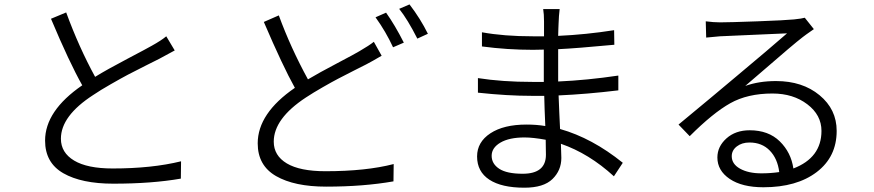

<svg xmlns="http://www.w3.org/2000/svg" viewBox="-20 -830 4040 888"><path d="M749 -662.1 788.1 -596.7Q721.7 -560.5 715.8 -557.6Q708 -553.7 655.3 -527.3Q602.5 -501 571.3 -484.4Q540 -467.8 492.2 -440.4Q444.3 -413.1 411.1 -390.6Q261.7 -293.9 261.7 -188.5Q261.7 -124 322.8 -87.4Q383.8 -50.8 501 -50.8Q682.6 -50.8 817.4 -84L816.4 -3.9Q682.6 19.5 503.9 19.5Q357.4 19.5 272.9 -28.8Q188.5 -77.1 188.5 -179.7Q188.5 -317.4 360.4 -435.5Q300.8 -541 215.8 -743.2L286.1 -772.5Q344.7 -612.3 419.9 -474.6Q473.6 -507.8 568.4 -557.6Q663.1 -607.4 681.6 -618.2Q725.6 -642.6 749 -662.1Z M1709 -636.7 1745.1 -572.3Q1702.1 -546.9 1673.8 -532.2Q1664.1 -527.3 1617.7 -503.9Q1571.3 -480.5 1543.5 -465.8Q1515.6 -451.2 1472.2 -426.3Q1428.7 -401.4 1394.5 -378.9Q1246.1 -281.2 1246.1 -174.8Q1246.1 -110.4 1306.6 -74.2Q1367.2 -38.1 1485.4 -38.1Q1672.9 -38.1 1800.8 -71.3L1799.8 8.8Q1661.1 33.2 1488.3 33.2Q1341.8 33.2 1256.8 -15.6Q1171.9 -64.5 1171.9 -167Q1171.9 -305.7 1343.8 -423.8Q1288.1 -523.4 1200.2 -728.5L1269.5 -758.8Q1324.2 -609.4 1404.3 -462.9Q1455.1 -493.2 1539.6 -537.6Q1624 -582 1641.6 -592.8Q1688.5 -620.1 1709 -636.7ZM1716.8 -750 1765.6 -771.5Q1806.6 -713.9 1847.7 -632.8L1797.9 -611.3Q1764.6 -683.6 1716.8 -750ZM1826.2 -789.1 1874 -809.6Q1924.8 -743.2 1959 -673.8L1910.2 -651.4Q1865.2 -740.2 1826.2 -789.1Z M2504.9 -114.3Q2504.9 -122.1 2504.4 -145.5Q2503.9 -168.9 2503.9 -183.6Q2445.3 -194.3 2406.2 -194.3Q2335 -194.3 2294.4 -170.4Q2253.9 -146.5 2253.9 -109.4Q2253.9 -72.3 2289.1 -49.3Q2324.2 -26.4 2397.5 -26.4Q2504.9 -26.4 2504.9 -114.3ZM2860.4 -77.1 2819.3 -14.6Q2704.1 -120.1 2574.2 -165Q2576.2 -110.4 2576.2 -99.6Q2576.2 -42 2535.2 -2Q2494.1 38.1 2405.3 38.1Q2299.8 38.1 2243.2 1Q2186.5 -36.1 2186.5 -106.4Q2186.5 -172.9 2248 -213.4Q2309.6 -253.9 2415 -253.9Q2461.9 -253.9 2502 -247.1Q2498 -336.9 2497.1 -386.7H2440.4Q2326.2 -386.7 2190.4 -401.4V-468.8Q2302.7 -451.2 2441.4 -451.2H2495.1V-469.7V-600.6Q2479.5 -599.6 2445.3 -599.6Q2326.2 -599.6 2209 -615.2V-680.7Q2310.5 -662.1 2444.3 -662.1H2496.1V-730.5Q2496.1 -764.6 2492.2 -788.1H2568.4Q2564.5 -755.9 2563.5 -722.7Q2563.5 -718.8 2562.5 -698.7Q2561.5 -678.7 2561.5 -664.1Q2689.5 -669.9 2820.3 -690.4L2821.3 -623Q2644.5 -606.4 2561.5 -602.5V-469.7V-453.1Q2695.3 -459 2839.8 -480.5V-412.1Q2694.3 -394.5 2563.5 -388.7Q2564.5 -359.4 2566.9 -305.7Q2569.3 -252 2570.3 -233.4Q2718.8 -191.4 2860.4 -77.1Z M3501 -28.3Q3544.9 -28.3 3584 -34.2Q3576.2 -96.7 3540 -133.8Q3503.9 -170.9 3446.3 -170.9Q3411.1 -170.9 3387.7 -152.8Q3364.3 -134.8 3364.3 -107.4Q3364.3 -71.3 3402.8 -49.8Q3441.4 -28.3 3501 -28.3ZM3702.1 -748 3744.1 -695.3Q3699.2 -664.1 3692.4 -658.2Q3671.9 -642.6 3624 -602.1Q3576.2 -561.5 3516.1 -509.3Q3456.1 -457 3426.8 -432.6Q3490.2 -455.1 3569.3 -455.1Q3691.4 -455.1 3770.5 -389.6Q3849.6 -324.2 3849.6 -224.6Q3849.6 -104.5 3757.3 -34.2Q3665 36.1 3510.7 36.1Q3412.1 36.1 3355 -2.4Q3297.9 -41 3297.9 -101.6Q3297.9 -152.3 3339.8 -189.9Q3381.8 -227.5 3447.3 -227.5Q3534.2 -227.5 3586.4 -176.3Q3638.7 -125 3649.4 -50.8Q3779.3 -100.6 3779.3 -224.6Q3779.3 -297.9 3713.9 -347.7Q3648.4 -397.5 3552.7 -397.5Q3437.5 -397.5 3357.4 -352.5Q3277.3 -307.6 3169.9 -200.2L3118.2 -253.9Q3167 -293.9 3270 -379.9Q3373 -465.8 3387.7 -478.5Q3536.1 -602.5 3620.1 -675.8Q3592.8 -674.8 3462.9 -668.9Q3333 -663.1 3309.6 -662.1Q3252.9 -657.2 3246.1 -656.2L3244.1 -731.4Q3280.3 -726.6 3310.5 -726.6Q3351.6 -726.6 3483.4 -731.4Q3615.2 -736.3 3652.3 -740.2Q3689.5 -744.1 3702.1 -748Z"/></svg>

Font: Gen Shin Gothic Monospace Normal
Style: Regular
Weight: 350
Designer: [Source Han Sans]
Ryoko NISHIZUKA  (kana & ideographs); Paul D. Hunt (Latin, Greek & Cyrillic); Wenlong ZHANG  (bopomofo
Version: Version 1.002.20150607